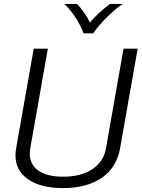

<svg xmlns="http://www.w3.org/2000/svg" viewBox="-20 -948 722 979"><path d="M59 -156Q59 -172 62 -190L152 -700H224L134 -190Q132 -181 132 -164Q132 -108 176.5 -77.5Q221 -47 302 -47Q393 -47 450.5 -85Q508 -123 520 -190L610 -700H682L592 -190Q575 -94 499 -41.5Q423 11 302 11Q188 11 123.5 -33.5Q59 -78 59 -156ZM307 -928H372Q391 -910 410.5 -881.5Q430 -853 439 -832Q452 -851 483 -880Q514 -909 541 -928H606Q571 -905 527 -862Q483 -819 455 -778H406Q391 -820 362 -863Q333 -906 307 -928Z"/></svg>

Font: KoHo
Style: Italic
Weight: 400
Italic angle: -10°
Designer: Cadson Demak & Katatrad Team
Foundry: Cadson Demak Co.,Ltd.
Version: Version 1.000